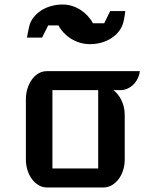

<svg xmlns="http://www.w3.org/2000/svg" viewBox="-20 -824 663 844"><path d="M93.8 -387.2Q93.8 -413.1 101.1 -435.8Q108.4 -458.5 120.8 -475.3Q133.3 -492.2 149.9 -501.7Q166.5 -511.2 185.5 -511.2H594.7Q592.8 -494.1 585.2 -478.8Q577.6 -463.4 566.2 -452.1Q554.7 -440.9 540 -434.3Q525.4 -427.7 509.3 -427.7H478.5Q487.8 -420.9 496.8 -410.2Q505.9 -399.4 512.9 -385.3Q520 -371.1 524.2 -354.2Q528.3 -337.4 528.3 -317.9V-123Q528.3 -97.7 521 -75.2Q513.7 -52.7 501 -36.1Q488.3 -19.5 471.4 -9.8Q454.6 0 435.5 0H185.5Q166.5 0 149.9 -9.8Q133.3 -19.5 120.8 -36.1Q108.4 -52.7 101.1 -75.2Q93.8 -97.7 93.8 -123ZM411.6 -83.5V-427.7H210.4V-83.5ZM375.5 -629.9Q353 -629.9 332.3 -636Q311.5 -642.1 293.5 -653.1Q275.4 -664.1 261 -679.2Q246.6 -694.3 236.8 -712.4H191.9L165 -658.7H98.6Q100.6 -672.4 102.8 -682.1Q105 -691.9 107.9 -705.6Q112.3 -727.5 126 -745.6Q139.6 -763.7 159.4 -776.9Q179.2 -790 203.9 -797.1Q228.5 -804.2 254.9 -804.2Q275.9 -804.2 295.9 -798.1Q315.9 -792 333.3 -781Q350.6 -770 364.7 -754.9Q378.9 -739.7 388.7 -721.7H438L464.4 -775.4H530.8Q529.8 -765.6 528.3 -756.8Q527.3 -749 525.6 -741.5Q523.9 -733.9 522.9 -728.5Q517.6 -706.1 503.7 -687.7Q489.7 -669.4 470 -656.5Q450.2 -643.6 426 -636.7Q401.9 -629.9 375.5 -629.9Z"/></svg>

Font: Atomic Age
Style: Regular
Weight: 400
Designer: James Grieshaber
Foundry: James Grieshaber
Version: Version 1.008; ttfautohint (v1.4.1) -l 6 -r 46 -G 0 -x 0 -H 